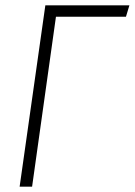

<svg xmlns="http://www.w3.org/2000/svg" viewBox="-20 -704 508 724"><path d="M468 -684 455 -641H191L101 0H54L151 -684Z"/></svg>

Font: Fira Sans Extra Condensed ExtraLight
Style: Italic
Weight: 275
Width: 3
Italic angle: -8°
Designer: Carrois Corporate & Edenspiekermann AG
Foundry: Carrois Corporate GbR & Edenspiekermann AG
Version: Version 4.203